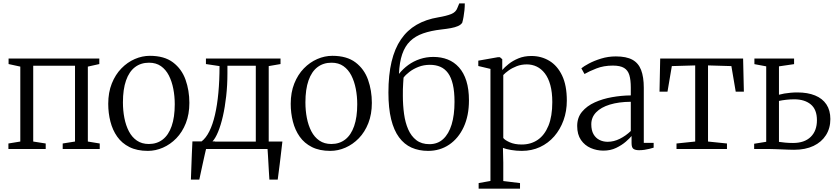

<svg xmlns="http://www.w3.org/2000/svg" viewBox="-20 -877 4935 1130"><path d="M29.5 0V-32.5L99.5 -44V-485L30.5 -500V-532.5H564.5V-500L497 -485V-44L567 -32.5V0H349V-32.5L421.5 -44V-490H175.5V-44L249 -32.5V0Z M617 -266Q617 -333 638 -385.5Q659 -438 694.2 -474.2Q729.5 -510.5 773.2 -529.5Q817 -548.5 862 -548.5Q947 -548.5 998.2 -509.8Q1049.5 -471 1072 -407.8Q1094.5 -344.5 1094.5 -271.5Q1094.5 -205 1073.8 -152.2Q1053 -99.5 1017.8 -63.2Q982.5 -27 939 -8Q895.5 11 850 11Q786.5 11 741.8 -11.5Q697 -34 669.8 -72.8Q642.5 -111.5 629.8 -161.5Q617 -211.5 617 -266ZM856 -29.5Q903.5 -29.5 937.8 -56Q972 -82.5 990.2 -134.8Q1008.5 -187 1008.5 -263.5Q1008.5 -310.5 1000 -354.2Q991.5 -398 973.8 -432.8Q956 -467.5 927.2 -487.8Q898.5 -508 857 -508Q809 -508 774.5 -481.8Q740 -455.5 721.8 -403.5Q703.5 -351.5 703.5 -274.5Q703.5 -226.5 712 -182.8Q720.5 -139 738.5 -104.2Q756.5 -69.5 785.8 -49.5Q815 -29.5 856 -29.5Z M1152 0V-42L1165.5 -44Q1192 -64 1212 -104Q1232 -144 1245.2 -201.2Q1258.5 -258.5 1265.2 -330.8Q1272 -403 1272 -488L1192 -500V-532.5H1631V-500L1561.5 -488V0ZM1229.5 -43.5H1485.5V-490H1318.5V-445Q1318.5 -375 1311.2 -310.8Q1304 -246.5 1291.8 -193Q1279.5 -139.5 1263.5 -100.8Q1247.5 -62 1229.5 -43.5ZM1103.5 180Q1105 143.5 1106.2 106.2Q1107.5 69 1109 31Q1110.5 -7 1112.5 -45H1246.5L1194 -5.5Q1190 10.5 1184.5 35.2Q1179 60 1173 87.2Q1167 114.5 1161.8 139Q1156.5 163.5 1153 180ZM1565.5 180Q1564 157 1562.5 132.8Q1561 108.5 1559.8 84.8Q1558.5 61 1557.2 39.2Q1556 17.5 1554.5 -1L1513 -44H1642Q1639.5 -22 1636.8 0.2Q1634 22.5 1631.5 45.5Q1629 68.5 1626 91Q1623 113.5 1620.2 136Q1617.5 158.5 1614.5 180Z M1691 -266Q1691 -333 1712 -385.5Q1733 -438 1768.2 -474.2Q1803.5 -510.5 1847.2 -529.5Q1891 -548.5 1936 -548.5Q2021 -548.5 2072.2 -509.8Q2123.5 -471 2146 -407.8Q2168.5 -344.5 2168.5 -271.5Q2168.5 -205 2147.8 -152.2Q2127 -99.5 2091.8 -63.2Q2056.5 -27 2013 -8Q1969.5 11 1924 11Q1860.5 11 1815.8 -11.5Q1771 -34 1743.8 -72.8Q1716.5 -111.5 1703.8 -161.5Q1691 -211.5 1691 -266ZM1930 -29.5Q1977.5 -29.5 2011.8 -56Q2046 -82.5 2064.2 -134.8Q2082.5 -187 2082.5 -263.5Q2082.5 -310.5 2074 -354.2Q2065.5 -398 2047.8 -432.8Q2030 -467.5 2001.2 -487.8Q1972.5 -508 1931 -508Q1883 -508 1848.5 -481.8Q1814 -455.5 1795.8 -403.5Q1777.5 -351.5 1777.5 -274.5Q1777.5 -226.5 1786 -182.8Q1794.5 -139 1812.5 -104.2Q1830.5 -69.5 1859.8 -49.5Q1889 -29.5 1930 -29.5Z M2499.5 11Q2445.5 11 2402.2 -8.2Q2359 -27.5 2328.5 -68.8Q2298 -110 2282 -175.2Q2266 -240.5 2266 -332Q2266 -436 2284.5 -513.8Q2303 -591.5 2339.8 -645.2Q2376.5 -699 2431.5 -731Q2486.5 -763 2559.5 -775Q2607 -783 2635.2 -794.2Q2663.5 -805.5 2672 -830.5L2683 -857H2715.5Q2715.5 -836.5 2713.5 -816.5Q2711.5 -796.5 2708.2 -778Q2705 -759.5 2700.5 -743.5Q2692.5 -731 2675.2 -723.5Q2658 -716 2633.5 -711.5Q2609 -707 2577.5 -703.5Q2516 -696.5 2470.2 -680.5Q2424.5 -664.5 2394 -635Q2363.5 -605.5 2347.2 -558.2Q2331 -511 2328 -442Q2352 -472 2383 -494.5Q2414 -517 2451.5 -529.5Q2489 -542 2530.5 -542Q2576.5 -542 2614.8 -527Q2653 -512 2681.2 -480.5Q2709.5 -449 2724.8 -400.5Q2740 -352 2740 -286Q2740 -196 2709 -129.2Q2678 -62.5 2623.8 -25.8Q2569.5 11 2499.5 11ZM2507.5 -28.5Q2555.5 -28.5 2588.2 -58.5Q2621 -88.5 2638 -144.2Q2655 -200 2655 -277.5Q2655 -338 2645.2 -379.8Q2635.5 -421.5 2616.8 -447Q2598 -472.5 2571.2 -484Q2544.5 -495.5 2510 -495.5Q2474 -495.5 2443.2 -483.5Q2412.5 -471.5 2389.8 -454Q2367 -436.5 2355 -420Q2354 -402.5 2352.8 -386Q2351.5 -369.5 2351.2 -352Q2351 -334.5 2351 -314Q2351 -258 2358 -206.8Q2365 -155.5 2382.5 -115.5Q2400 -75.5 2430.5 -52Q2461 -28.5 2507.5 -28.5Z M2797 233.5V200.5L2866.5 188V-471.5L2795 -488.5V-520L2911 -540.5H2922L2936 -528.5V-465Q2949.5 -481 2973.5 -500.2Q2997.5 -519.5 3031.2 -533.5Q3065 -547.5 3107.5 -547.5Q3166 -547.5 3213.2 -519Q3260.5 -490.5 3288.2 -432.5Q3316 -374.5 3316 -285Q3316 -222.5 3296.5 -168.8Q3277 -115 3241.8 -74.5Q3206.5 -34 3158 -11.5Q3109.5 11 3051 11Q3019.5 11 2988.5 5.8Q2957.5 0.5 2940 -6.5L2942 80V188.5L3040.5 200.5V233.5ZM3050.5 -26.5Q3104.5 -26.5 3144.8 -54Q3185 -81.5 3207.8 -137Q3230.5 -192.5 3230.5 -276Q3230.5 -334 3219 -376Q3207.5 -418 3186.8 -445Q3166 -472 3139 -485Q3112 -498 3080.5 -498Q3048.5 -498 3021.2 -487.5Q2994 -477 2973.8 -462.5Q2953.5 -448 2942 -435.5V-65Q2951 -52.5 2980 -39.5Q3009 -26.5 3050.5 -26.5Z M3531 9.5Q3492 9.5 3456.8 -5.8Q3421.5 -21 3399.2 -53.2Q3377 -85.5 3377 -135.5Q3377 -185 3405.5 -219.2Q3434 -253.5 3480.5 -274.5Q3527 -295.5 3582.5 -305.2Q3638 -315 3692.5 -315.5V-361.5Q3692.5 -406.5 3684 -435Q3675.5 -463.5 3652.8 -477.2Q3630 -491 3587 -491Q3533 -491 3490.2 -474.2Q3447.5 -457.5 3420 -441.5L3401.5 -475Q3415 -486.5 3445.8 -503Q3476.5 -519.5 3517.8 -532.2Q3559 -545 3604.5 -545Q3666 -545 3701.8 -525.5Q3737.5 -506 3753.2 -465Q3769 -424 3769 -360.5V-36H3827V-8Q3816 -4.5 3802 -1Q3788 2.5 3772.2 4.8Q3756.5 7 3741 7Q3719.5 7 3708.2 -0.8Q3697 -8.5 3697 -34.5V-76.5Q3686.5 -63.5 3663 -43Q3639.5 -22.5 3606.2 -6.5Q3573 9.5 3531 9.5ZM3556.5 -42.5Q3592.5 -42.5 3628 -60.2Q3663.5 -78 3692.5 -106V-278Q3621.5 -277.5 3569.2 -261.5Q3517 -245.5 3488.5 -216Q3460 -186.5 3460 -145.5Q3460 -110 3473 -87.2Q3486 -64.5 3508 -53.5Q3530 -42.5 3556.5 -42.5Z M3961.5 0V-32.5L4071.5 -44V-492L3934 -488L3908.5 -337.5H3861.5L3865.5 -532.5H4353.5L4358 -337.5H4310L4284.5 -488L4147 -492V-44L4258.5 -32.5V0Z M4418.5 0V-31L4489.5 -42.5V-486.5L4420 -499.5V-532.5H4653.5V-499.5L4564.5 -486.5V-319.5Q4578.5 -323.5 4596 -326.5Q4613.5 -329.5 4633.2 -331.2Q4653 -333 4673 -333Q4733.5 -333 4777 -315.2Q4820.5 -297.5 4843.8 -262.5Q4867 -227.5 4867 -176.5Q4867 -122.5 4841.2 -81.8Q4815.5 -41 4767.8 -18.2Q4720 4.5 4653.5 4.5Q4639.5 4.5 4620.2 3.8Q4601 3 4580.5 2.2Q4560 1.5 4541.2 0.8Q4522.5 0 4509 0ZM4647.5 -35.5Q4714.5 -35.5 4751.2 -71.2Q4788 -107 4788 -169.5Q4788 -232.5 4751.8 -262.5Q4715.5 -292.5 4654.5 -292.5Q4631 -292.5 4606.8 -289.8Q4582.5 -287 4564.5 -283V-42Q4580.5 -39.5 4602 -37.5Q4623.5 -35.5 4647.5 -35.5Z"/></svg>

Font: Merriweather 72pt Light
Style: Regular
Weight: 300
Version: Version 2.100